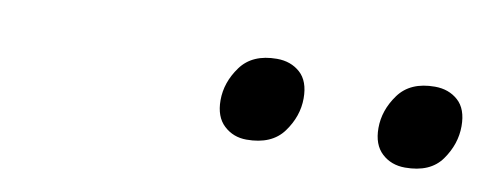

<svg xmlns="http://www.w3.org/2000/svg" viewBox="-29 -874 717 285"><g transform="rotate(10 329.5 -732.0)"><path d="M348 -669Q328 -669 314 -682Q300 -695 300 -720Q300 -747 317.5 -771Q335 -795 372 -795Q393 -795 407 -782.5Q421 -770 421 -744Q421 -717 403.5 -693Q386 -669 348 -669ZM587 -669Q566 -669 552 -682Q538 -695 538 -720Q538 -747 555.5 -771Q573 -795 610 -795Q631 -795 645 -782.5Q659 -770 659 -744Q659 -717 642 -693Q625 -669 587 -669Z"/></g></svg>

Font: Playwrite MX
Style: Regular
Weight: 400
Designer: Veronika Burian, José Scaglione
Foundry: TypeTogether
Version: Version 1.002